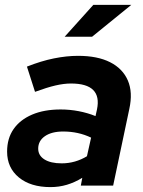

<svg xmlns="http://www.w3.org/2000/svg" viewBox="-20 -758 585 784"><path d="M186 6Q105 6 57 -33.5Q9 -73 9 -139Q9 -193 35.5 -231Q62 -269 111 -290Q160 -311 228 -311Q265 -311 301.5 -304Q338 -297 370 -284L376 -311Q387 -364 360.5 -390.5Q334 -417 270 -417Q241 -417 206.5 -409Q172 -401 123 -383L90 -486Q148 -509 200 -519.5Q252 -530 299 -530Q378 -530 429.5 -504Q481 -478 502 -429.5Q523 -381 508 -313L442 0H310L316 -32Q285 -13 253 -3.5Q221 6 186 6ZM232 -91Q260 -91 286 -98.5Q312 -106 335 -120L352 -196Q300 -221 238 -221Q191 -221 163.5 -202Q136 -183 136 -151Q136 -123 161.5 -107Q187 -91 232 -91ZM244 -608 361 -738H516L356 -608Z"/></svg>

Font: Red Hat Display ExtraBold
Style: Italic
Weight: 800
Italic angle: -12°
Designer: Pentagram, MCKL
Foundry: Pentagram, MCKL
Version: Version 1.023